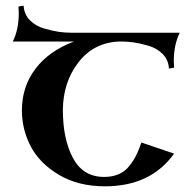

<svg xmlns="http://www.w3.org/2000/svg" viewBox="-20 -640 671 675"><path d="M25 -494Q46 -536 46 -594L45 -617L63 -620Q65 -589 85.5 -568.5Q106 -548 136 -539.5Q166 -531 187.5 -528Q209 -525 230 -525H612Q591 -483 591 -425L592 -402L574 -399Q572 -430 551.5 -450.5Q531 -471 501 -479.5Q471 -488 449.5 -491Q428 -494 407 -494H398Q309 -490 255.5 -420.5Q202 -351 201 -254Q201 -151 236.5 -84.5Q272 -18 346 -18Q399 -18 428.5 -49.5Q458 -81 477 -139L592 -100Q510 15 349 15Q255 15 187 -25.5Q119 -66 88 -125.5Q57 -185 57 -252Q57 -335 104.5 -398Q152 -461 240 -494Z"/></svg>

Font: Uncial Antiqua
Style: Regular
Weight: 400
Designer: Astigmatic (AOETI)
Foundry: Astigmatic (AOETI)
Version: Version 1.000